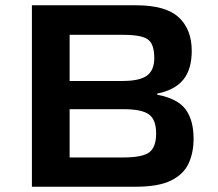

<svg xmlns="http://www.w3.org/2000/svg" viewBox="-20 -708 828 728"><path d="M101 0V-688H496Q608 -688 657.5 -642.5Q707 -597 707 -515Q707 -446 675.5 -406.5Q644 -367 576 -353V-349Q654 -334 684 -293Q714 -252 714 -182Q714 -129 695 -88Q676 -47 628.5 -23.5Q581 0 495 0ZM244 -401H445Q510 -401 537.5 -421.5Q565 -442 565 -488Q565 -522 555 -541.5Q545 -561 519 -568.5Q493 -576 445 -576H244ZM244 -111H448Q520 -111 546 -130.5Q572 -150 572 -202Q572 -254 545 -274Q518 -294 448 -294H244Z"/></svg>

Font: Saira Expanded SemiBold
Style: Regular
Weight: 600
Width: 7
Designer: Hector Gatti with collaboration of the Omnibus-Type team
Foundry: Omnibus-Type
Version: Version 1.100; ttfautohint (v1.8.3)